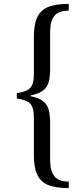

<svg xmlns="http://www.w3.org/2000/svg" viewBox="-20 -781 435 992"><path d="M138 -288V-284Q182 -275 203.5 -257.5Q225 -240 232 -213Q239 -186 239 -146V45Q239 101 260.5 129Q282 157 335 157V191Q273 191 233 176.5Q193 162 174 124.5Q155 87 155 19V-171Q155 -208 147 -228Q139 -248 120 -257.5Q101 -267 67 -272V-300Q101 -305 120 -314.5Q139 -324 147 -344Q155 -364 155 -401V-590Q155 -658 174 -695Q193 -732 233 -746.5Q273 -761 335 -761V-726Q282 -726 260.5 -698.5Q239 -671 239 -616V-425Q239 -386 232 -358.5Q225 -331 203.5 -314Q182 -297 138 -288Z"/></svg>

Font: Tiro Devanagari Hindi
Style: Italic
Weight: 400
Italic angle: -11°
Designer: Devanagari: John Hudson & Fiona Ross, assisted by Paul Hanslow. Latin: John Hudson with Paul Hanslow, assisted by Kaja S
Foundry: Tiro Typeworks Ltd.
Version: Version 1.52